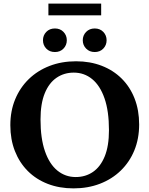

<svg xmlns="http://www.w3.org/2000/svg" viewBox="-20 -1026 824 1059"><path d="M399.5 -688Q477 -688 541 -663.2Q605 -638.5 651.2 -592.5Q697.5 -546.5 722.5 -482.2Q747.5 -418 747.5 -339.5Q747.5 -261 721 -196.5Q694.5 -132 646 -85Q597.5 -38 531.2 -12.5Q465 13 385.5 13Q307.5 13 243.5 -11.8Q179.5 -36.5 133.5 -82.5Q87.5 -128.5 62.2 -192.8Q37 -257 37 -335.5Q37 -414 63.8 -478.5Q90.5 -543 139 -590Q187.5 -637 253.8 -662.5Q320 -688 399.5 -688ZM397.5 -49.5Q451.5 -49.5 492.8 -77.8Q534 -106 557.5 -163.2Q581 -220.5 581 -308Q581 -413 556.5 -483.5Q532 -554 488.2 -589.8Q444.5 -625.5 387 -625.5Q333.5 -625.5 292 -597.2Q250.5 -569 227 -511.8Q203.5 -454.5 203.5 -367Q203.5 -262.5 228 -191.8Q252.5 -121 296.5 -85.2Q340.5 -49.5 397.5 -49.5ZM283 -739Q253.5 -739 235.2 -758Q217 -777 217 -804Q217 -831 235.2 -850Q253.5 -869 283 -869Q312 -869 330.2 -850Q348.5 -831 348.5 -804Q348.5 -777 330.2 -758Q312 -739 283 -739ZM502.5 -739Q473.5 -739 455 -758Q436.5 -777 436.5 -804Q436.5 -831 455 -850Q473.5 -869 502.5 -869Q531.5 -869 549.8 -850Q568 -831 568 -804Q568 -777 549.8 -758Q531.5 -739 502.5 -739ZM247 -941.5V-1006H538V-941.5Z"/></svg>

Font: Newsreader 24pt
Style: Bold
Weight: 700
Designer: Hugues Gentile
Foundry: Production Type
Version: Version 1.003